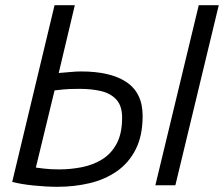

<svg xmlns="http://www.w3.org/2000/svg" viewBox="-20 -713 862 739"><path d="M202 6Q159 6 109.5 1Q60 -4 27 -13L190 -693H268L206 -432Q233 -434 253 -436Q273 -438 292 -438Q348 -438 391.5 -428Q435 -418 466 -397.5Q497 -377 513 -344.5Q529 -312 529 -267Q529 -191 502.5 -138.5Q476 -86 430 -54Q384 -22 325 -8Q266 6 202 6ZM208 -61Q252 -61 295 -69.5Q338 -78 373 -99.5Q408 -121 429 -160Q450 -199 450 -260Q450 -305 428.5 -329Q407 -353 370.5 -362Q334 -371 287 -371Q242 -371 221.5 -368.5Q201 -366 190 -365L118 -68Q126 -67 150 -64Q174 -61 208 -61ZM578 0 745 -693H822L655 0Z"/></svg>

Font: Ubuntu Sans
Style: Italic
Weight: 400
Italic angle: -13.5°
Designer: Dalton Maag Ltd
Foundry: Dalton Maag Ltd
Version: Version 1.006